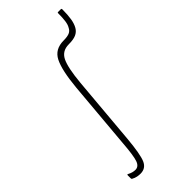

<svg xmlns="http://www.w3.org/2000/svg" viewBox="-195 -598 637 637"><g transform="rotate(-45 124.0 -279.5)"><path d="M46 7Q39 7 31 5.5Q23 4 14 -1Q12 -2 12 -5V-19Q12 -21 13 -22Q14 -23 17 -21Q30 -14 43 -14Q59 -14 65.5 -33.5Q72 -53 76 -106L97 -346Q104 -421 120.5 -453.5Q137 -486 178 -486Q195 -486 205 -490Q215 -494 220 -505Q225 -513 227 -527.5Q229 -542 229 -563Q229 -566 231 -566H245Q248 -566 248 -563Q248 -536 245 -518Q242 -500 235 -488Q228 -476 215.5 -470.5Q203 -465 181 -465Q150 -465 137 -439Q124 -413 118 -347L97 -106Q91 -39 81 -16Q71 7 46 7Z"/></g></svg>

Font: Sofia Sans Extra Condensed Thin
Style: Regular
Weight: 250
Version: Version 4.100